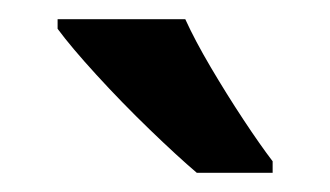

<svg xmlns="http://www.w3.org/2000/svg" viewBox="-20 -879 344 200"><path d="M173 -859Q183 -837 199.5 -809Q216 -781 233.5 -754.5Q251 -728 264 -711V-699H185Q165 -716 136 -744Q107 -772 80.5 -801Q54 -830 40 -849V-859Z"/></svg>

Font: Noto Sans Kannada UI Condensed SemiBold
Style: Regular
Weight: 600
Width: 3
Designer: Jelle Bosma - Monotype Design Team
Foundry: Monotype Imaging Inc.
Version: Version 2.005; ttfautohint (v1.8.4.7-5d5b)